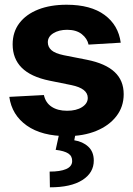

<svg xmlns="http://www.w3.org/2000/svg" viewBox="-20 -573 569 823"><path d="M497.5 -390 359.6 -381.8Q354.1 -407.9 330.6 -426.6Q307.1 -445.3 267.8 -445.3Q232.6 -445.3 208.8 -430.6Q185 -415.9 185 -391.8Q185 -372 200.3 -358.1Q215.7 -344.2 253.5 -336.3L352.7 -316.8Q431.9 -301 471 -264.6Q510.2 -228.3 510.2 -169.3Q510.2 -115.4 478.9 -75Q447.7 -34.5 392.9 -12Q338.2 10.5 267.4 10.5Q159 10.5 94.9 -34.7Q30.8 -80 19.9 -157.8L168.2 -165.6Q175.3 -132.5 201.3 -115.4Q227.2 -98.2 267.6 -98.2Q307.2 -98.2 331.7 -113.9Q356.2 -129.5 356.2 -153.3Q356.2 -193.7 286.3 -208.2L192 -227.3Q112.1 -243.7 73.1 -282.7Q34.2 -321.7 34.2 -382.8Q34.2 -435.6 62.9 -473.6Q91.7 -511.6 143.7 -532.2Q195.7 -552.7 265.4 -552.7Q368.9 -552.7 428.3 -508.9Q487.6 -465.1 497.5 -390ZM234.4 -2.9H304.3L298.4 28.3Q334.8 33.9 358.3 55.6Q381.7 77.2 382 114.6Q382.3 167.6 332.9 198.9Q283.5 230.2 193.9 229.9L192.8 162.5Q237.7 162.7 263.2 151.8Q288.7 140.8 289.3 118.2Q290.1 96.4 272.9 85Q255.6 73.6 218.6 69.3Z"/></svg>

Font: Inter Tight
Style: Regular
Weight: 400
Designer: Rasmus Andersson
Foundry: rsms
Version: Version 3.002